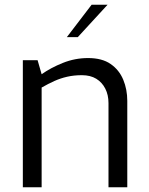

<svg xmlns="http://www.w3.org/2000/svg" viewBox="-20 -787 628 807"><path d="M76 0V-534H138L155 -475Q193 -502 244 -522.5Q295 -543 350 -543Q409 -543 445 -518Q481 -493 498 -452Q515 -411 515 -363V0H436V-354Q436 -388 422.5 -414.5Q409 -441 384.5 -456Q360 -471 324 -471Q291 -471 262.5 -464.5Q234 -458 208.5 -446.5Q183 -435 155 -419V0ZM261 -631 365 -767H432L307 -631Z"/></svg>

Font: Exo Thin
Style: Regular
Weight: 400
Version: Version 2.000